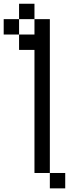

<svg xmlns="http://www.w3.org/2000/svg" viewBox="-20 -937 373 1040"><path d="M83.3 -916.7H166.7V-833.3H83.3ZM0 -750V-833.3H83.3V-750ZM83.3 -750H166.7V-833.3H250V0H166.7V-666.7H83.3ZM250 0H333.3V83.3H250Z"/></svg>

Font: Galmuri11 Condensed
Style: Regular
Weight: 400
Width: 3
Designer: Lee Minseo (quiple)
Version: Version 2.399;hotconv 1.1.1;makeotfexe 2.6.0 DEVELOPMENT